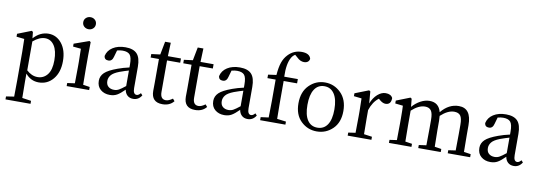

<svg xmlns="http://www.w3.org/2000/svg" viewBox="-73 -1338 5931 2117"><g transform="rotate(10 2892.0 -279.5)"><path d="M218.8 -418.9V-95.7Q276.4 -42 341.8 -42Q409.2 -42 451.7 -94.7Q494.1 -147.5 494.1 -254.9Q494.1 -362.3 455.6 -420.4Q417 -478.5 352.5 -478.5Q289.1 -478.5 218.8 -418.9ZM207 -523.4 213.9 -453.1Q288.1 -534.2 380.9 -534.2Q470.7 -534.2 529.8 -460Q588.9 -385.7 588.9 -262.7Q588.9 -137.7 525.9 -62Q462.9 13.7 365.2 13.7Q275.4 13.7 215.8 -58.6V28.3Q215.8 90.8 217.8 213.9L318.4 228.5V261.7H38.1V228.5L127 214.8Q128.9 91.8 128.9 31.2V-287.1Q128.9 -365.2 126 -430.7L38.1 -440.4V-472.7L192.4 -533.2Z M805.7 -659.2Q775.4 -659.2 754.9 -678.2Q734.4 -697.3 734.4 -726.6Q734.4 -755.9 754.9 -774.9Q775.4 -793.9 805.7 -793.9Q835 -793.9 855.5 -774.9Q876 -755.9 876 -726.6Q876 -697.3 855.5 -678.2Q835 -659.2 805.7 -659.2ZM853.5 -45.9 928.7 -34.2V0H676.8V-34.2L760.7 -45.9Q762.7 -157.2 762.7 -230.5V-288.1Q762.7 -361.3 759.8 -432.6L670.9 -441.4V-473.6L838.9 -533.2L853.5 -523.4L851.6 -377V-230.5Q851.6 -157.2 853.5 -45.9Z M1323.2 -114.3V-288.1Q1284.2 -277.3 1221.7 -254.9Q1156.2 -229.5 1132.3 -199.7Q1108.4 -169.9 1108.4 -134.8Q1108.4 -92.8 1133.3 -71.3Q1158.2 -49.8 1198.2 -49.8Q1226.6 -49.8 1251 -63Q1275.4 -76.2 1323.2 -114.3ZM1497.1 -65.4 1516.6 -43.9Q1482.4 11.7 1422.9 11.7Q1382.8 11.7 1357.4 -11.2Q1332 -34.2 1325.2 -74.2Q1276.4 -25.4 1242.2 -5.9Q1208 13.7 1161.1 13.7Q1098.6 13.7 1057.1 -21.5Q1015.6 -56.6 1015.6 -120.1Q1015.6 -172.9 1055.2 -210.9Q1094.7 -249 1197.3 -286.1Q1255.9 -307.6 1323.2 -322.3V-356.4Q1323.2 -435.5 1299.3 -463.9Q1275.4 -492.2 1217.8 -492.2Q1191.4 -492.2 1156.2 -483.4L1134.8 -408.2Q1122.1 -357.4 1080.1 -357.4Q1036.1 -357.4 1031.2 -399.4Q1044.9 -461.9 1101.6 -498Q1158.2 -534.2 1243.2 -534.2Q1331.1 -534.2 1372.1 -490.2Q1413.1 -446.3 1413.1 -345.7V-108.4Q1413.1 -38.1 1453.1 -38.1Q1474.6 -38.1 1497.1 -65.4Z M1855.5 -67.4 1877 -42Q1832 13.7 1750 13.7Q1626 13.7 1626 -114.3Q1626 -126 1626.5 -154.3Q1627 -182.6 1627 -205.1V-470.7H1534.2V-509.8L1632.8 -522.5L1661.1 -669.9H1724.6L1718.8 -518.6H1865.2V-470.7H1717.8V-118.2Q1717.8 -36.1 1780.3 -36.1Q1812.5 -36.1 1855.5 -67.4Z M2220.7 -67.4 2242.2 -42Q2197.3 13.7 2115.2 13.7Q1991.2 13.7 1991.2 -114.3Q1991.2 -126 1991.7 -154.3Q1992.2 -182.6 1992.2 -205.1V-470.7H1899.4V-509.8L1998 -522.5L2026.4 -669.9H2089.8L2084 -518.6H2230.5V-470.7H2083V-118.2Q2083 -36.1 2145.5 -36.1Q2177.7 -36.1 2220.7 -67.4Z M2604.5 -114.3V-288.1Q2565.4 -277.3 2502.9 -254.9Q2437.5 -229.5 2413.6 -199.7Q2389.6 -169.9 2389.6 -134.8Q2389.6 -92.8 2414.6 -71.3Q2439.5 -49.8 2479.5 -49.8Q2507.8 -49.8 2532.2 -63Q2556.6 -76.2 2604.5 -114.3ZM2778.3 -65.4 2797.9 -43.9Q2763.7 11.7 2704.1 11.7Q2664.1 11.7 2638.7 -11.2Q2613.3 -34.2 2606.4 -74.2Q2557.6 -25.4 2523.4 -5.9Q2489.3 13.7 2442.4 13.7Q2379.9 13.7 2338.4 -21.5Q2296.9 -56.6 2296.9 -120.1Q2296.9 -172.9 2336.4 -210.9Q2376 -249 2478.5 -286.1Q2537.1 -307.6 2604.5 -322.3V-356.4Q2604.5 -435.5 2580.6 -463.9Q2556.6 -492.2 2499 -492.2Q2472.7 -492.2 2437.5 -483.4L2416 -408.2Q2403.3 -357.4 2361.3 -357.4Q2317.4 -357.4 2312.5 -399.4Q2326.2 -461.9 2382.8 -498Q2439.5 -534.2 2524.4 -534.2Q2612.3 -534.2 2653.3 -490.2Q2694.3 -446.3 2694.3 -345.7V-108.4Q2694.3 -38.1 2734.4 -38.1Q2755.9 -38.1 2778.3 -65.4Z M2841.8 -509.8 2933.6 -522.5Q2940.4 -610.4 2959 -663.6Q2977.5 -716.8 3012.7 -753.9Q3075.2 -821.3 3165 -821.3Q3252.9 -821.3 3268.6 -762.7Q3266.6 -741.2 3250.5 -728Q3234.4 -714.8 3207 -714.8Q3166 -714.8 3128.9 -751L3098.6 -777.3Q3073.2 -761.7 3058.6 -736.3Q3016.6 -665 3021.5 -518.6H3173.8V-470.7H3023.4V-230.5Q3023.4 -168 3025.4 -46.9L3126 -34.2V0H2842.8V-34.2L2930.7 -45.9Q2933.6 -138.7 2933.6 -230.5V-470.7H2841.8Z M3226.6 -257.8Q3226.6 -386.7 3300.8 -460.4Q3375 -534.2 3477.5 -534.2Q3580.1 -534.2 3654.8 -460.4Q3729.5 -386.7 3729.5 -257.8Q3729.5 -129.9 3655.3 -58.1Q3581.1 13.7 3477.5 13.7Q3374 13.7 3300.3 -58.1Q3226.6 -129.9 3226.6 -257.8ZM3628.9 -257.8Q3628.9 -371.1 3588.9 -431.6Q3548.8 -492.2 3477.5 -492.2Q3405.3 -492.2 3366.2 -431.6Q3327.1 -371.1 3327.1 -257.8Q3327.1 -145.5 3366.2 -86.9Q3405.3 -28.3 3477.5 -28.3Q3549.8 -28.3 3589.4 -86.9Q3628.9 -145.5 3628.9 -257.8Z M3984.4 -523.4 3995.1 -390.6Q4021.5 -457 4065.4 -495.6Q4109.4 -534.2 4155.3 -534.2Q4214.8 -534.2 4234.4 -493.2Q4234.4 -418 4171.9 -418Q4140.6 -418 4104.5 -449.2L4091.8 -460.9Q4027.3 -413.1 3996.1 -316.4V-230.5Q3996.1 -158.2 3998 -46.9L4088.9 -34.2V0H3823.2V-34.2L3903.3 -45.9Q3905.3 -155.3 3905.3 -230.5V-287.1Q3905.3 -365.2 3902.3 -430.7L3815.4 -440.4V-472.7L3969.7 -533.2Z M5117.2 -45.9 5194.3 -34.2V0H4943.4V-34.2L5024.4 -45.9Q5026.4 -155.3 5026.4 -230.5V-333Q5026.4 -407.2 5004.9 -435.5Q4983.4 -463.9 4934.6 -463.9Q4864.3 -463.9 4784.2 -390.6Q4787.1 -365.2 4787.1 -335V-230.5Q4787.1 -127.9 4790 -45.9L4865.2 -34.2V0H4613.3V-34.2L4696.3 -45.9Q4698.2 -155.3 4698.2 -230.5V-331.1Q4698.2 -404.3 4676.8 -434.1Q4655.3 -463.9 4608.4 -463.9Q4538.1 -463.9 4459 -391.6V-230.5Q4459 -157.2 4460.9 -45.9L4537.1 -34.2V0H4285.2V-34.2L4366.2 -45.9Q4368.2 -157.2 4368.2 -230.5V-287.1Q4368.2 -386.7 4365.2 -430.7L4278.3 -440.4V-472.7L4432.6 -533.2L4447.3 -523.4L4456.1 -433.6Q4497.1 -480.5 4547.4 -507.3Q4597.7 -534.2 4647.5 -534.2Q4751 -534.2 4777.3 -430.7Q4862.3 -534.2 4975.6 -534.2Q5115.2 -534.2 5115.2 -343.8V-230.5Q5115.2 -155.3 5117.2 -45.9Z M5584 -114.3V-288.1Q5544.9 -277.3 5482.4 -254.9Q5417 -229.5 5393.1 -199.7Q5369.1 -169.9 5369.1 -134.8Q5369.1 -92.8 5394 -71.3Q5418.9 -49.8 5459 -49.8Q5487.3 -49.8 5511.7 -63Q5536.1 -76.2 5584 -114.3ZM5757.8 -65.4 5777.3 -43.9Q5743.2 11.7 5683.6 11.7Q5643.6 11.7 5618.2 -11.2Q5592.8 -34.2 5585.9 -74.2Q5537.1 -25.4 5502.9 -5.9Q5468.8 13.7 5421.9 13.7Q5359.4 13.7 5317.9 -21.5Q5276.4 -56.6 5276.4 -120.1Q5276.4 -172.9 5315.9 -210.9Q5355.5 -249 5458 -286.1Q5516.6 -307.6 5584 -322.3V-356.4Q5584 -435.5 5560.1 -463.9Q5536.1 -492.2 5478.5 -492.2Q5452.1 -492.2 5417 -483.4L5395.5 -408.2Q5382.8 -357.4 5340.8 -357.4Q5296.9 -357.4 5292 -399.4Q5305.7 -461.9 5362.3 -498Q5418.9 -534.2 5503.9 -534.2Q5591.8 -534.2 5632.8 -490.2Q5673.8 -446.3 5673.8 -345.7V-108.4Q5673.8 -38.1 5713.9 -38.1Q5735.4 -38.1 5757.8 -65.4Z"/></g></svg>

Font: GenYoMin TW TTF Medium
Style: Regular
Weight: 500
Version: Version 1.300